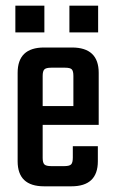

<svg xmlns="http://www.w3.org/2000/svg" viewBox="-20 -655 398 675"><path d="M135 -488H233Q327 -488 327 -399V-216H130V-100Q130 -83 136 -77Q142 -71 160 -71H206Q224 -71 230 -77Q236 -83 236 -101V-141H324V-88Q324 0 231 0H135Q42 0 42 -88V-399Q42 -488 135 -488ZM130 -282H238V-388Q238 -405 232.5 -411Q227 -417 209 -417H160Q142 -417 136 -411Q130 -405 130 -388ZM136 -635V-541H34V-635ZM325 -635V-541H224V-635Z"/></svg>

Font: Teko Regular
Style: Regular
Weight: 400
Designer: Manushi Parikh, Jonny Pinhorn
Foundry: Indian Type Foundry
Version: Version 1.105;PS 1.0;hotconv 1.0.78;makeotf.lib2.5.61930; tt